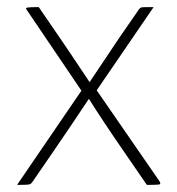

<svg xmlns="http://www.w3.org/2000/svg" viewBox="-20 -520 499 540"><path d="M428 -11Q434 -2 427 -1Q421 0 393 0L329 -93Q269 -180 230 -242Q168 -149 128 -91L71 -8Q67 -2 60.5 -1Q54 0 28 0L209 -265L54 -494Q51 -498 59 -499Q65 -500 89 -500L150 -411Q166 -388 232 -289L315 -413L371 -494Q375 -499 379.5 -499.5Q384 -500 412 -500L252 -266Z"/></svg>

Font: Yanone Kaffeesatz Thin
Style: Regular
Weight: 250
Designer: Yanone (Cyrillic: Daniel Pouzeot)
Foundry: Yanone
Version: Version 1.003;PS 001.003;hotconv 1.0.88;makeotf.lib2.5.64775